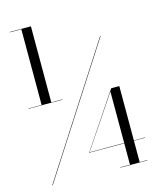

<svg xmlns="http://www.w3.org/2000/svg" viewBox="-131 -898 903 1093"><g transform="rotate(-15 320.5 -351.5)"><path d="M22 -358H100V-804H32V-806H157V-358H223V-356H22ZM523 -650H526L43 100H40ZM600 101V103H441V101H498V-25H291L507 -347H555V-27H621V-25H555V101ZM294 -27H498V-330Z"/></g></svg>

Font: Bodoni* 72
Style: Regular
Weight: 400
Version: Version 1.003